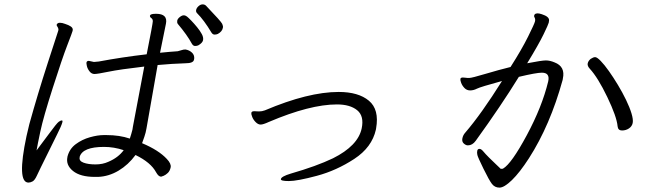

<svg xmlns="http://www.w3.org/2000/svg" viewBox="-20 -815 3040 877"><path d="M545 -129Q501 -144 455 -144Q358 -144 344 -99V-97Q340 -80 361.5 -72Q383 -64 416 -64Q449 -64 475 -76Q520 -95 545 -129ZM239 -703Q243 -711 253.5 -711Q264 -711 277 -706Q311 -695 312 -682Q313 -680 311.5 -673.5Q310 -667 287 -607.5Q264 -548 221 -413.5Q178 -279 164.5 -215.5Q151 -152 147 -128Q165 -151 202 -201.5Q239 -252 248 -258.5Q257 -265 262 -265Q267 -265 265 -257Q263 -249 257 -235Q251 -221 204.5 -127.5Q158 -34 148.5 -13Q139 8 129 13.5Q119 19 110 19Q56 19 101 -193L114 -248Q152 -385 198 -527Q244 -669 246 -674.5Q248 -680 246 -685.5Q244 -691 241 -695Q238 -699 239 -703ZM886 -608Q880 -605 871 -605Q862 -605 856 -616Q835 -655 792 -706Q788 -712 789.5 -720.5Q791 -729 801 -737Q811 -745 819 -745Q827 -745 834 -739.5Q841 -734 854 -720.5Q867 -707 880.5 -690.5Q894 -674 902 -659Q910 -644 907.5 -631.5Q905 -619 886 -608ZM700 -518Q653 -248 649 -228L645 -209Q642 -196 629 -161Q705 -129 742 -89Q763 -67 759.5 -50.5Q756 -34 746.5 -25Q737 -16 727.5 -12Q718 -8 716 -8Q704 -8 693 -28Q669 -73 599 -107Q566 -62 521.5 -35.5Q477 -9 428 -7H413Q347 -7 313.5 -34Q280 -61 288 -98V-99Q297 -135 326 -156.5Q355 -178 390.5 -188Q426 -198 454 -198H466Q526 -198 573 -182Q580 -203 585 -223L587 -236L639 -511Q527 -498 476 -487.5Q425 -477 411.5 -477Q398 -477 388.5 -489.5Q379 -502 376.5 -515Q374 -528 375 -529Q376 -537 386 -537L409 -532L431 -534Q538 -554 650 -567Q678 -708 678 -718Q678 -728 671 -732.5Q664 -737 665 -744L666 -745Q668 -752 693 -752Q747 -752 738 -707Q732 -680 711 -574Q733 -576 753 -578Q773 -580 792 -581Q801 -583 809.5 -586Q818 -589 827 -589Q845 -586 857 -574.5Q869 -563 867 -546L866 -542Q863 -526 827 -526Q765 -524 700 -518ZM998 -688Q995 -671 975 -660Q968 -657 960 -657Q952 -657 946 -666Q912 -723 880 -755Q874 -761 876 -770Q878 -779 887 -787Q896 -795 905.5 -795Q915 -795 921 -789Q990 -717 995 -706Q1000 -695 998 -688Z M1141 -307 1163 -306Q1177 -306 1190 -311Q1388 -395 1527 -395Q1617 -395 1665 -355Q1713 -315 1698 -229L1697 -223Q1679 -142 1598 -89Q1517 -36 1427.5 -12Q1338 12 1299.5 12Q1261 12 1263 3Q1265 -9 1308 -22Q1426 -56 1501 -92Q1615 -149 1632 -228Q1644 -285 1611.5 -311.5Q1579 -338 1519 -338Q1396 -338 1208 -258Q1182 -246 1170.5 -246Q1159 -246 1148 -257Q1137 -268 1132 -281Q1127 -294 1128 -299Q1129 -307 1141 -307Z M2801 -238Q2797 -282 2754 -371.5Q2711 -461 2674 -501Q2662 -514 2664.5 -525.5Q2667 -537 2678 -546Q2690 -554 2698.5 -554Q2707 -554 2724 -536.5Q2741 -519 2761.5 -490Q2782 -461 2802.5 -427Q2823 -393 2839.5 -359Q2856 -325 2864.5 -297Q2873 -269 2870 -253.5Q2867 -238 2853 -228.5Q2839 -219 2821 -219Q2803 -219 2801 -238ZM2388 -526Q2455 -539 2473.5 -539Q2492 -539 2513 -530Q2563 -511 2551 -456L2550 -450Q2493 -243 2396 -92Q2354 -27 2318.5 7.5Q2283 42 2261.5 42Q2240 42 2227 25Q2214 8 2188.5 -44Q2163 -96 2160.5 -107Q2158 -118 2160 -126.5Q2162 -135 2170 -135Q2178 -135 2187.5 -123.5Q2197 -112 2213.5 -95.5Q2230 -79 2245 -65Q2260 -51 2267 -44H2273Q2277 -44 2278 -45Q2316 -67 2386 -197Q2456 -327 2484 -443Q2493 -483 2455 -483Q2430 -483 2350 -464Q2268 -331 2153 -172Q2138 -151 2117 -151Q2108 -151 2098.5 -159.5Q2089 -168 2092 -183Q2095 -198 2105 -209Q2179 -295 2273 -445Q2174 -418 2158.5 -410Q2143 -402 2127.5 -402Q2112 -402 2101.5 -413Q2091 -424 2086.5 -436.5Q2082 -449 2083 -453V-455Q2085 -461 2094 -461L2106 -460Q2111 -459 2115 -459H2124Q2135 -459 2197 -477.5Q2259 -496 2312 -509Q2363 -589 2392 -647.5Q2421 -706 2423.5 -716.5Q2426 -727 2422.5 -733.5Q2419 -740 2419.5 -742.5Q2420 -745 2422 -749Q2427 -754 2435 -754Q2443 -754 2455 -750Q2489 -739 2488 -722Q2488 -719 2486.5 -711.5Q2485 -704 2463 -658.5Q2441 -613 2388 -526Z"/></svg>

Font: LXGW Bright GB
Style: Italic
Weight: 400
Italic angle: -12°
Designer: Christian Thalmann (Catharsis Fonts)
Foundry: LXGW / Christian Thalmann (Catharsis Fonts) / Fontworks Inc.
Version: Version 5.510